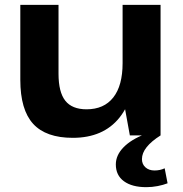

<svg xmlns="http://www.w3.org/2000/svg" viewBox="-20 -560 756 794"><path d="M222 -255Q222 -179 250 -143.5Q278 -108 338 -108Q410 -108 448.5 -157Q487 -206 487 -299L541 -378V-312Q541 -157 474 -73.5Q407 10 281 10Q170 10 117 -48Q64 -106 64 -230V-540H222ZM644 0H517L487 -165V-540H644ZM585 214Q526 214 492.5 189.5Q459 165 459 120Q459 82 490.5 49.5Q522 17 579 -5L644 0Q606 24 586.5 48.5Q567 73 567 98Q567 119 581.5 132Q596 145 619 145Q642 145 661 136L673 198Q655 205 632 209.5Q609 214 585 214Z"/></svg>

Font: Pathway Extreme 72pt
Style: Bold
Weight: 700
Designer: Eduardo Rodriguez Tunni
Foundry: Eduardo Rodriguez Tunni
Version: Version 1.001;gftools[0.9.26]